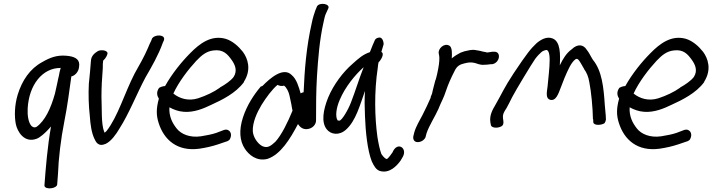

<svg xmlns="http://www.w3.org/2000/svg" viewBox="-20 -761 3784 1020"><path d="M74 -258C57 -202 56 -143 64 -102C72 -62 109 1 175 -24C180 -26 184 -28 190 -32C211 -46 231 -66 251 -89C232 18 223 131 216 225C218 249 286 242 284 216C285 202 286 196 288 164C291 80 303 -21 322 -117C339 -202 348 -277 359 -355C376 -358 398 -378 400 -406L401 -418C401 -451 370 -462 331 -465C282 -469 245 -455 204 -431C139 -396 97 -333 74 -258ZM127 -185C134 -310 205 -400 301 -400C301 -400 303 -401 303 -402L300 -391C298 -383 295 -374 293 -359C291 -349 287 -336 284 -318L272 -264C250 -185 219 -119 174 -87C164 -82 156 -84 147 -92C131 -110 125 -147 127 -185Z M463 -437C461 -401 456 -359 452 -316C449 -261 451 -198 457 -146C460 -101 466 -57 481 -25C489 -8 501 21 542 3C571 -11 597 -48 614 -77C666 -158 706 -262 753 -350C785 -405 822 -469 845 -534L850 -545C852 -550 854 -557 849 -564C836 -578 799 -574 788 -557L783 -544C779 -536 772 -522 765 -504C747 -462 720 -414 695 -370C641 -265 606 -141 546 -65C543 -62 538 -58 536 -56L534 -60V-62H533C517 -105 522 -181 519 -247C519 -297 522 -349 526 -398C526 -416 526 -426 528 -439C532 -443 546 -455 551 -476C553 -485 541 -494 522 -494C515 -494 509 -494 499 -489C483 -479 464 -464 463 -437Z M1276 -327C1317 -392 1296 -451 1270 -486C1247 -515 1215 -544 1178 -555C1102 -576 1041 -530 991 -479C945 -433 894 -370 857 -304C841 -303 830 -297 825 -294C807 -269 817 -248 824 -237C809 -183 810 -147 823 -107C851 -19 921 45 1039 29C1074 24 1108 16 1138 6L1179 -8C1189 -10 1195 -15 1199 -18C1213 -40 1207 -60 1196 -67C1190 -72 1182 -74 1172 -71H1171L1129 -55C1105 -47 1079 -42 1048 -37C988 -28 941 -49 918 -79C896 -107 877 -142 880 -191C902 -179 927 -169 957 -167C1010 -163 1061 -184 1102 -204C1159 -230 1233 -266 1276 -325ZM901 -264C929 -326 982 -394 1022 -437C1052 -469 1078 -489 1114 -493C1166 -500 1189 -473 1211 -442C1228 -418 1243 -386 1221 -352C1205 -331 1175 -311 1148 -296V-295C1114 -271 1075 -253 1033 -239C980 -222 933 -238 901 -264Z M1593 -271C1588 -270 1582 -268 1577 -265C1567 -300 1556 -340 1530 -362C1485 -408 1413 -344 1375 -305C1372 -303 1367 -302 1365 -301C1328 -257 1292 -202 1271 -138C1248 -68 1254 -12 1280 28C1301 61 1344 98 1401 83C1471 60 1522 -24 1563 -102C1571 -90 1585 -73 1611 -75C1643 -78 1660 -102 1659 -123C1659 -196 1659 -276 1664 -358C1670 -448 1677 -547 1699 -644C1703 -664 1707 -680 1712 -690L1723 -714C1739 -741 1677 -751 1664 -727L1655 -705C1649 -688 1642 -667 1637 -642C1607 -511 1598 -388 1593 -271ZM1323 -64C1321 -110 1345 -163 1369 -203C1394 -244 1427 -287 1453 -309L1454 -310C1465 -305 1476 -302 1489 -306C1502 -297 1514 -273 1518 -253L1528 -206C1530 -196 1531 -185 1534 -173C1509 -112 1476 -44 1443 -8C1418 15 1401 28 1373 15C1350 3 1325 -31 1323 -64Z M2006 -485C2010 -498 2014 -514 2018 -526C2018 -542 2010 -569 1987 -560C1980 -558 1975 -554 1972 -549C1966 -536 1954 -508 1945 -484C1909 -472 1885 -451 1853 -422C1803 -379 1752 -312 1723 -242C1697 -177 1686 -113 1715 -75C1737 -46 1782 -39 1819 -73C1870 -119 1892 -202 1919 -278C1916 -234 1917 -187 1919 -143C1922 -61 1932 37 1955 96C1967 122 1978 140 1997 147C2050 163 2088 119 2107 94L2120 72C2146 25 2090 -12 2065 49L2051 68C2047 73 2037 85 2034 84L2033 83H2032C2028 82 2017 74 2006 57C1998 35 1991 4 1985 -34C1971 -136 1967 -270 1987 -402C1988 -413 1989 -421 1991 -430C2000 -437 2026 -475 2006 -485ZM1912 -404C1888 -344 1868 -277 1845 -218C1830 -178 1795 -118 1782 -120C1781 -120 1778 -120 1774 -121C1760 -140 1766 -188 1785 -231C1814 -300 1868 -365 1912 -404Z M2595 -420C2637 -427 2645 -491 2602 -486H2594C2586 -484 2579 -484 2567 -482C2566 -482 2564 -483 2561 -484L2545 -487C2537 -489 2531 -491 2524 -492L2506 -495C2485 -499 2465 -492 2450 -489H2449L2429 -482H2428C2412 -474 2396 -464 2380 -451C2381 -472 2384 -511 2366 -519C2339 -534 2305 -501 2311 -476C2312 -467 2314 -465 2314 -456C2315 -433 2310 -403 2303 -371C2300 -358 2297 -345 2294 -336L2293 -335C2289 -318 2285 -305 2281 -289L2277 -272C2276 -266 2276 -265 2273 -258C2267 -243 2268 -248 2268 -242C2255 -212 2240 -180 2225 -151C2210 -122 2190 -90 2181 -58L2176 -38C2173 -24 2178 -6 2199 -6C2218 -6 2235 -18 2241 -33V-34L2246 -53C2260 -95 2290 -139 2311 -186V-187C2322 -215 2339 -245 2348 -275C2355 -295 2363 -317 2370 -332L2382 -358L2396 -386C2407 -409 2423 -419 2446 -424L2459 -427C2472 -430 2487 -430 2500 -427C2513 -425 2528 -414 2555 -417C2565 -417 2575 -418 2587 -420Z M2670 -185C2679 -202 2690 -222 2701 -245C2717 -277 2806 -424 2823 -448C2835 -464 2847 -476 2855 -483C2861 -489 2869 -492 2875 -494C2889 -497 2886 -496 2894 -486C2898 -476 2900 -462 2900 -443V-441C2900 -402 2893 -345 2889 -302C2884 -267 2879 -238 2902 -231C2934 -222 2947 -265 2958 -293C2964 -309 2972 -328 2979 -347C2997 -389 3014 -429 3037 -446C3048 -453 3055 -443 3065 -426L3083 -395V-394C3097 -375 3106 -354 3111 -323C3121 -273 3129 -188 3130 -128L3131 -129L3132 -111C3135 -92 3178 -96 3192 -107C3196 -113 3198 -119 3199 -126V-127L3198 -148C3197 -159 3195 -177 3193 -203C3187 -296 3178 -385 3130 -443C3118 -461 3111 -480 3096 -498C3080 -523 3050 -531 3017 -499C2989 -479 2971 -449 2954 -414C2957 -472 2958 -541 2915 -557C2884 -569 2852 -550 2830 -531C2816 -518 2801 -502 2785 -481C2768 -459 2743 -423 2709 -372C2657 -293 2647 -265 2613 -206C2595 -176 2580 -147 2585 -112L2588 -96C2593 -77 2637 -80 2650 -95C2655 -102 2655 -111 2654 -119L2652 -134C2650 -152 2655 -162 2669 -184Z M3721 -327C3762 -392 3741 -451 3715 -486C3692 -515 3660 -544 3623 -555C3547 -576 3486 -530 3436 -479C3390 -433 3339 -370 3302 -304C3286 -303 3275 -297 3270 -294C3252 -269 3262 -248 3269 -237C3254 -183 3255 -147 3268 -107C3296 -19 3366 45 3484 29C3519 24 3553 16 3583 6L3624 -8C3634 -10 3640 -15 3644 -18C3658 -40 3652 -60 3641 -67C3635 -72 3627 -74 3617 -71H3616L3574 -55C3550 -47 3524 -42 3493 -37C3433 -28 3386 -49 3363 -79C3341 -107 3322 -142 3325 -191C3347 -179 3372 -169 3402 -167C3455 -163 3506 -184 3547 -204C3604 -230 3678 -266 3721 -325ZM3346 -264C3374 -326 3427 -394 3467 -437C3497 -469 3523 -489 3559 -493C3611 -500 3634 -473 3656 -442C3673 -418 3688 -386 3666 -352C3650 -331 3620 -311 3593 -296V-295C3559 -271 3520 -253 3478 -239C3425 -222 3378 -238 3346 -264Z"/></svg>

Font: Stray Cat
Style: ExBdCnObl
Weight: 800
Version: Version 1.0